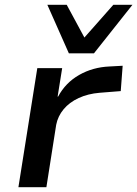

<svg xmlns="http://www.w3.org/2000/svg" viewBox="-20 -783 574 803"><path d="M57 0 136 -498H240L221 -379H223Q254 -437 311 -469.5Q368 -502 438 -505L493 -508L485 -402L397 -395Q348 -391 309 -373Q270 -355 246 -326Q222 -297 215 -261L174 0ZM268 -560 178 -763H259L333 -626L454 -763H534L373 -560Z"/></svg>

Font: Nunito Sans 7pt SemiExpanded SemiBold
Style: Italic
Weight: 600
Width: 6
Italic angle: -9°
Designer: Vernon Adams
Foundry: Vernon Adams
Version: Version 3.101;gftools[0.9.27]